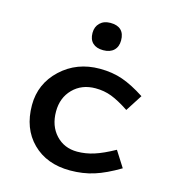

<svg xmlns="http://www.w3.org/2000/svg" viewBox="-107 -797 828 902"><g transform="rotate(15 307.0 -345.5)"><path d="M332 -390Q265 -390 222.5 -347Q180 -304 180 -237Q180 -167 220.5 -123.5Q261 -80 324 -80Q365 -80 406 -93Q447 -106 503 -137L552 -60Q485 -20 431 -3Q377 14 315 14Q201 14 132 -54.5Q63 -123 63 -237Q63 -341 139.5 -412.5Q216 -484 328 -484Q389 -484 439 -466.5Q489 -449 549 -410L497 -329Q447 -362 410.5 -376Q374 -390 332 -390ZM389 -638Q389 -607 370.5 -589.5Q352 -572 319 -572Q286 -572 268 -589Q250 -606 250 -638Q250 -668 269 -686.5Q288 -705 320 -705Q354 -705 371.5 -688Q389 -671 389 -638Z"/></g></svg>

Font: Intel One Mono Medium
Style: Regular
Weight: 500
Monospace: yes
Designer: Fred Shallcrass
Foundry: Frere-Jones Type LLC
Version: Version 1.400;hotconv 1.1.0;makeotfexe 2.6.0;FJTRelease1.4